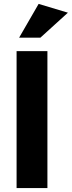

<svg xmlns="http://www.w3.org/2000/svg" viewBox="-20 -964 368 984"><path d="M223 -702H65V0H223ZM78 -771H187L328 -899L178 -944Z"/></svg>

Font: Geom
Style: Bold
Weight: 700
Version: Version 1.102